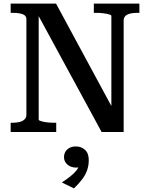

<svg xmlns="http://www.w3.org/2000/svg" viewBox="-20 -730 823 1062"><path d="M39 0V-51H50Q72 -51 89 -55.5Q106 -60 116 -70Q126 -80 126 -94V-623Q126 -638 116 -645.5Q106 -653 89 -656Q72 -659 50 -659H39V-710H290L612 -114L596 -115V-642Q596 -647 583.5 -650.5Q571 -654 552.5 -656.5Q534 -659 514 -659H499V-710H751V-659H739Q718 -659 700.5 -655Q683 -651 673.5 -641.5Q664 -632 664 -617V0H542L177 -672L194 -673V-68Q194 -64 206.5 -60Q219 -56 238 -53.5Q257 -51 276 -51H291V0ZM389 312 322 279Q347 263 368 246.5Q389 230 403 212.5Q417 195 418 177L433 191Q426 194 418 195.5Q410 197 402 197Q372 197 353 180.5Q334 164 334 139Q334 113 352 96.5Q370 80 399 80Q430 80 450.5 99Q471 118 471 156Q471 186 461.5 212.5Q452 239 433.5 263Q415 287 389 312Z"/></svg>

Font: Roboto Serif 36pt Medium
Style: Regular
Weight: 500
Designer: Greg Gazdowicz
Foundry: Commercial Type
Version: Version 1.008